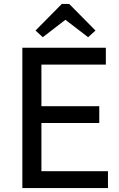

<svg xmlns="http://www.w3.org/2000/svg" viewBox="-20 -949 600 969"><path d="M195.8 -761.2 159.2 -794.9 292 -929.2H329.1L461.9 -794.9L424.8 -761.2L310.1 -849.1ZM189 -413.1H481V-328.1H189V-85H524.9V0H92.8V-708H514.2V-623H189Z"/></svg>

Font: Sarala
Style: Regular
Weight: 400
Designer: Andres Torresi
Foundry: Huerta Tipografica
Version: Version 1.004;PS 001.003;hotconv 1.0.70;makeotf.lib2.5.58329